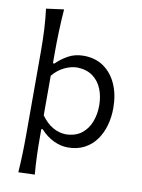

<svg xmlns="http://www.w3.org/2000/svg" viewBox="-104 -851 830 1125"><g transform="rotate(10 311.0 -288.0)"><path d="M320.6 -62.3Q278.5 -63.1 241.3 -85.2Q204 -107.4 174.3 -149.4V-385Q205.2 -422.2 244 -440.6Q282.8 -459 318.9 -459.5Q375.2 -458 411.9 -431.4Q448.5 -404.8 466.4 -360.6Q484.4 -316.4 484.4 -261.8Q484.4 -210 467.2 -165Q450.1 -120 414.1 -91.9Q378.1 -63.8 320.6 -62.3ZM85.5 205 182.9 201.8Q178 144 176.1 90.5Q174.3 36.9 174.3 -25.2V-67.9H182.5Q218.4 -28.5 260.7 -8.5Q303.1 11.5 344.7 11.5Q400.8 11.5 442.8 -10.5Q484.9 -32.4 512.7 -70.4Q540.4 -108.4 554.4 -157.8Q568.4 -207.3 568.4 -262.2Q568.4 -339.8 542 -401.2Q515.5 -462.6 465.4 -498.2Q415.4 -533.8 344.4 -533.8Q293.1 -533.8 252.8 -511.3Q212.6 -488.8 183.6 -459.3H174.3V-519.4Q174.3 -588.6 176.7 -653.1Q179 -717.5 183.9 -781.3L78.9 -767.4Q86.4 -708.6 89.6 -647.1Q92.9 -585.6 92.9 -519.4V-28.7Q92.9 36 91.2 91.6Q89.5 147.2 85.5 205Z"/></g></svg>

Font: Pinar FD VF
Style: Regular
Weight: 300
Designer: Amin Abedi
Version: Version 2.000